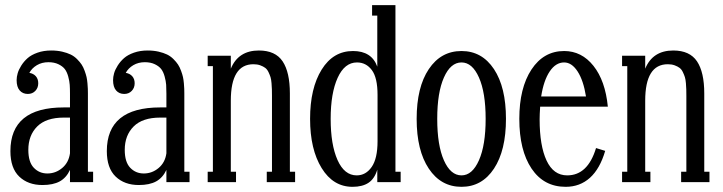

<svg xmlns="http://www.w3.org/2000/svg" viewBox="-20 -700 2779 738"><path d="M317.9 -340.8V-40H337.9V0H249V-46.9Q234.9 -16.6 209.5 -2.7Q184.1 11.2 143.1 11.2Q87.9 11.2 54 -21.2Q20 -53.7 20 -119.1Q20 -287.1 225.1 -287.1H249V-339.8Q249 -359.9 248 -374Q247.1 -388.2 242.2 -406Q237.3 -423.8 229 -434.6Q220.7 -445.3 204.6 -453.1Q188.5 -460.9 166 -460.9Q141.1 -460.9 121.8 -449.5Q102.5 -438 92.8 -419.9Q108.4 -417.5 117.7 -407Q127 -396.5 127 -379.9Q127 -362.3 115.7 -350.6Q104.5 -338.9 86.9 -338.9Q67.4 -338.9 55.7 -352.3Q43.9 -365.7 43.9 -392.1Q43.9 -404.3 47.9 -418.2Q51.8 -432.1 61.8 -448Q71.8 -463.9 86.2 -476.6Q100.6 -489.3 124.3 -497.6Q147.9 -505.9 176.8 -505.9Q199.7 -505.9 218.8 -501.5Q237.8 -497.1 251.5 -490.5Q265.1 -483.9 276.1 -472.9Q287.1 -461.9 293.7 -451.9Q300.3 -441.9 305.4 -427.7Q310.5 -413.6 312.7 -403.8Q314.9 -394 316.2 -379.6Q317.4 -365.2 317.6 -358.4Q317.9 -351.6 317.9 -340.8ZM162.1 -33.2Q193.8 -33.2 219 -54.2Q244.1 -75.2 249 -110.8V-248H225.1Q157.2 -248 123 -213.9Q88.9 -179.7 88.9 -124Q88.9 -77.1 109.9 -55.2Q130.9 -33.2 162.1 -33.2Z M688.5 -340.8V-40H708.5V0H619.6V-46.9Q605.5 -16.6 580.1 -2.7Q554.7 11.2 513.7 11.2Q458.5 11.2 424.6 -21.2Q390.6 -53.7 390.6 -119.1Q390.6 -287.1 595.7 -287.1H619.6V-339.8Q619.6 -359.9 618.7 -374Q617.7 -388.2 612.8 -406Q607.9 -423.8 599.6 -434.6Q591.3 -445.3 575.2 -453.1Q559.1 -460.9 536.6 -460.9Q511.7 -460.9 492.4 -449.5Q473.1 -438 463.4 -419.9Q479 -417.5 488.3 -407Q497.6 -396.5 497.6 -379.9Q497.6 -362.3 486.3 -350.6Q475.1 -338.9 457.5 -338.9Q438 -338.9 426.3 -352.3Q414.6 -365.7 414.6 -392.1Q414.6 -404.3 418.5 -418.2Q422.4 -432.1 432.4 -448Q442.4 -463.9 456.8 -476.6Q471.2 -489.3 494.9 -497.6Q518.6 -505.9 547.4 -505.9Q570.3 -505.9 589.4 -501.5Q608.4 -497.1 622.1 -490.5Q635.7 -483.9 646.7 -472.9Q657.7 -461.9 664.3 -451.9Q670.9 -441.9 676 -427.7Q681.2 -413.6 683.3 -403.8Q685.5 -394 686.8 -379.6Q688 -365.2 688.2 -358.4Q688.5 -351.6 688.5 -340.8ZM532.7 -33.2Q564.5 -33.2 589.6 -54.2Q614.7 -75.2 619.6 -110.8V-248H595.7Q527.8 -248 493.7 -213.9Q459.5 -179.7 459.5 -124Q459.5 -77.1 480.5 -55.2Q501.5 -33.2 532.7 -33.2Z M1094.2 -340.8V-40H1114.3V0H1005.4V-40H1025.4V-331.1Q1025.4 -347.2 1025.1 -356.2Q1024.9 -365.2 1023.7 -380.1Q1022.5 -395 1019.8 -403.6Q1017.1 -412.1 1012 -422.9Q1006.8 -433.6 999.3 -439.2Q991.7 -444.8 980.2 -449Q968.8 -453.1 954.1 -453.1Q867.2 -453.1 867.2 -313V-40H887.2V0H778.3V-40H798.3V-445.8H778.3V-485.8H867.2V-436Q896 -505.9 975.1 -505.9Q1038.6 -505.9 1066.4 -464.1Q1094.2 -422.4 1094.2 -340.8Z M1335 18.1Q1260.7 18.1 1216.3 -54Q1171.9 -126 1171.9 -243.2Q1171.9 -360.8 1216.3 -432.4Q1260.7 -503.9 1336.9 -503.9Q1408.7 -503.9 1430.2 -443.8V-640.1H1410.2V-680.2H1500V-40H1520V0H1430.2V-47.9Q1419.9 -13.2 1396.7 2.4Q1373.5 18.1 1335 18.1ZM1351.1 -25.9Q1386.2 -25.9 1408.7 -58.3Q1431.2 -90.8 1431.2 -157.2V-335Q1431.2 -401.4 1409.2 -430.7Q1387.2 -460 1352.1 -460Q1304.7 -460 1277.8 -400.9Q1251 -341.8 1251 -243.2Q1251 -144 1277.3 -85Q1303.7 -25.9 1351.1 -25.9Z M1753.9 18.1Q1674.8 18.1 1628.2 -51.8Q1581.5 -121.6 1581.5 -243.2Q1581.5 -364.7 1628.2 -434.3Q1674.8 -503.9 1753.9 -503.9Q1832.5 -503.9 1878.7 -434.3Q1924.8 -364.7 1924.8 -243.2Q1924.8 -121.6 1878.7 -51.8Q1832.5 18.1 1753.9 18.1ZM1753.9 -25.9Q1795.4 -25.9 1821 -84Q1846.7 -142.1 1846.7 -243.2Q1846.7 -344.2 1821 -402.1Q1795.4 -460 1753.9 -460Q1711.9 -460 1686.3 -402.1Q1660.6 -344.2 1660.6 -243.2Q1660.6 -141.6 1686.3 -83.7Q1711.9 -25.9 1753.9 -25.9Z M2160.2 -25.9Q2239.3 -25.9 2271 -130.9L2306.2 -120.1Q2286.1 -51.3 2247.6 -16.6Q2209 18.1 2154.3 18.1Q2070.3 18.1 2023.2 -52Q1976.1 -122.1 1976.1 -243.2Q1976.1 -361.8 2022.9 -432.9Q2069.8 -503.9 2148.4 -503.9Q2215.8 -503.9 2261.2 -446.8Q2306.6 -389.6 2316.4 -290H2056.2Q2054.2 -259.8 2054.2 -241.2Q2054.2 -140.1 2080.8 -83Q2107.4 -25.9 2160.2 -25.9ZM2148.4 -460Q2116.2 -460 2093 -425.5Q2069.8 -391.1 2060.1 -329.1H2232.4Q2222.7 -390.6 2200.2 -425.3Q2177.7 -460 2148.4 -460Z M2687 -340.8V-40H2707V0H2598.1V-40H2618.2V-331.1Q2618.2 -347.2 2617.9 -356.2Q2617.7 -365.2 2616.5 -380.1Q2615.2 -395 2612.5 -403.6Q2609.9 -412.1 2604.7 -422.9Q2599.6 -433.6 2592 -439.2Q2584.5 -444.8 2573 -449Q2561.5 -453.1 2546.9 -453.1Q2460 -453.1 2460 -313V-40H2480V0H2371.1V-40H2391.1V-445.8H2371.1V-485.8H2460V-436Q2488.8 -505.9 2567.9 -505.9Q2631.3 -505.9 2659.2 -464.1Q2687 -422.4 2687 -340.8Z"/></svg>

Font: Margherita
Style: Regular
Weight: 400
Designer: James Puckett
Foundry: Dunwich Type Founders
Version: Version 1.008;hotconv 1.0.109;makeotfexe 2.5.65596